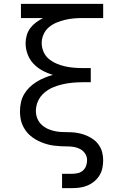

<svg xmlns="http://www.w3.org/2000/svg" viewBox="-20 -755 640 990"><path d="M300 215V141H353Q368 141 382.5 137.5Q397 134 408 124Q419 114 424 100Q429 86 429 71Q429 53 419.5 38Q410 23 395 14.5Q380 6 363 3Q346 0 328.5 0Q311 0 294 -1Q277 -2 259.5 -4Q242 -6 225.5 -10.5Q209 -15 193 -21.5Q177 -28 162 -37Q147 -46 134 -57.5Q121 -69 111 -83.5Q101 -98 94.5 -114Q88 -130 85.5 -147Q83 -164 83 -181Q83 -204 88 -227Q93 -250 104.5 -269.5Q116 -289 132.5 -305Q149 -321 168.5 -333Q188 -345 209.5 -354Q231 -363 253 -369Q225 -377 199 -391Q173 -405 153 -426Q133 -447 122.5 -475Q112 -503 112 -532Q112 -553 118 -573.5Q124 -594 136.5 -610.5Q149 -627 166 -639.5Q183 -652 202 -662H88V-735H512V-662H406Q383 -662 360 -660Q337 -658 314.5 -652.5Q292 -647 270.5 -638Q249 -629 231.5 -614Q214 -599 204.5 -577.5Q195 -556 195 -533Q195 -510 204.5 -488Q214 -466 231.5 -451.5Q249 -437 270.5 -427.5Q292 -418 314.5 -413Q337 -408 360 -406Q383 -404 406 -404H448V-331H406Q380 -331 353.5 -328.5Q327 -326 301 -320Q275 -314 251 -303.5Q227 -293 207 -275.5Q187 -258 176 -233.5Q165 -209 165 -182Q165 -162 173 -143Q181 -124 196 -110.5Q211 -97 230 -89Q249 -81 269 -77.5Q289 -74 309.5 -74Q330 -74 350 -73Q370 -72 390 -67.5Q410 -63 428.5 -55Q447 -47 463 -35Q479 -23 490.5 -6Q502 11 507 31Q512 51 512 71Q512 91 508 111Q504 131 493.5 148.5Q483 166 467 179.5Q451 193 432.5 201Q414 209 394 212Q374 215 353 215Z"/></svg>

Font: Nova Nerd Font
Style: Regular
Weight: 400
Designer: Belleve Invis
Foundry: Belleve Invis
Version: Version 24.1.4; ttfautohint (v1.8.4);Nerd Fonts 3.1.1